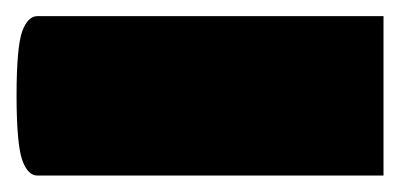

<svg xmlns="http://www.w3.org/2000/svg" viewBox="-45 -213 485 233"><path d="M0 -193.4C-7.3 -193.4 -13.7 -187 -18.1 -174.8C-22.5 -162.6 -24.9 -136.7 -24.9 -97.2C-24.9 -57.6 -22.5 -31.7 -18.1 -19C-13.7 -6.3 -7.3 0 0 0H420.4V-193.4Z"/></svg>

Font: Estedad Black
Style: Regular
Weight: 900
Designer: Amin Abedi
Version: Version 7.3